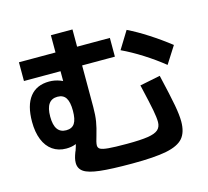

<svg xmlns="http://www.w3.org/2000/svg" viewBox="-114 -906 1165 1077"><g transform="rotate(-15 469.0 -367.5)"><path d="M219 -45.6Q219 -59.4 222.4 -73.2Q225.7 -86.9 233.1 -106.2Q235.1 -110.1 236.1 -112.4Q243.9 -134.7 248.2 -152.9Q252.5 -171 252.7 -182.9L281.6 -172.7Q267.3 -156.2 243.7 -146.7Q220.1 -137.3 189.3 -137.3Q144 -137.3 110.6 -160.5Q77.3 -183.7 59.6 -227.5Q41.9 -271.4 41.9 -331.6Q41.9 -427.1 80.7 -476.3Q119.4 -525.6 192.9 -525.6Q224.7 -525.6 255.8 -513.8Q286.9 -502.1 314.6 -479L269.8 -448.7V-773.8H395.2V-323.7Q395.2 -276.5 389.4 -241Q383.5 -205.6 371.1 -164.6Q365.4 -146.6 362 -132.3Q358.7 -118 358.7 -109.9Q358.7 -95.3 371.1 -88.2Q383.6 -81.1 417.6 -78Q451.6 -74.8 524.6 -74.8Q604.2 -74.8 646.8 -81.5Q689.4 -88.2 706.8 -104.2Q724.2 -120.2 724.2 -148.8Q724.2 -174.2 715.8 -218.5Q707.4 -262.7 683.8 -364.2L681.8 -371.7L800.6 -395.8Q829.6 -271.7 840.3 -213.3Q851 -154.9 851 -117.7Q851 -54.8 822.2 -21.4Q793.3 11.9 724 25.8Q654.8 39.7 524.6 39.7Q402.5 39.7 337.8 32.1Q273.1 24.6 246.1 6.3Q219 -12 219 -45.6ZM279.6 -333.3Q279.6 -383.8 264.2 -407.4Q248.9 -431 215.6 -431Q182 -431 165 -406.9Q147.9 -382.8 147.9 -333.3Q147.9 -284.2 165 -260.4Q182 -236.5 215.6 -236.5Q249.4 -236.5 264.5 -259.7Q279.6 -282.8 279.6 -333.3ZM57.4 -673.6H585.5V-564.8H57.4ZM625.4 -591.5 687.8 -692.8Q742.4 -666.4 803.7 -626.8Q865 -587.3 922.2 -542.5L859.1 -443.5Q805.4 -486.8 743.8 -525.9Q682.1 -565 625.4 -591.5Z"/></g></svg>

Font: Pretendard JP Variable
Style: Regular
Weight: 400
Designer: Base glyphs from Inter by Rasmus Andersson; Hangul glyphs from Noto Sans CJK(Source Han Sans) by Jang Soo-young and Kang
Foundry: Kil Hyung-jin
Version: Version 1.307;Glyphs 3.2 (3192)